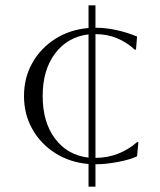

<svg xmlns="http://www.w3.org/2000/svg" viewBox="-20 -602 599 720"><path d="M312 98V13Q242 7 187.5 -27.5Q133 -62 101.5 -117.5Q70 -173 70 -242Q70 -311 101.5 -366.5Q133 -422 187.5 -456.5Q242 -491 312 -497V-582H338V-498Q376 -498 415.5 -489.5Q455 -481 494 -465L490 -416H485Q456 -443 419 -458.5Q382 -474 338 -474V-10Q383 -10 422.5 -25.5Q462 -41 494 -69H499L494 -16Q467 -3 421.5 5.5Q376 14 338 14V98ZM140 -242Q140 -144 186.5 -82Q233 -20 312 -11V-473Q234 -464 187 -402Q140 -340 140 -242Z"/></svg>

Font: Aboreto
Style: Regular
Weight: 400
Designer: Dominik Jáger
Foundry: Dominik Jáger
Version: Version 1.001; ttfautohint (v1.8.4.7-5d5b)